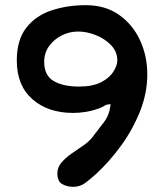

<svg xmlns="http://www.w3.org/2000/svg" viewBox="-20 -733 639 743"><path d="M263 -10Q240 -10 221 -20.5Q202 -31 202 -62Q202 -85 217.5 -103.5Q233 -122 256 -138Q279 -154 301 -169Q323 -184 336 -200Q360 -232 382 -260Q404 -288 408 -330Q392 -329 386.5 -325Q381 -321 367 -315Q341 -305 315 -300.5Q289 -296 263 -296Q166 -296 105.5 -349Q45 -402 45 -499Q45 -579 82 -626Q119 -673 180 -693Q241 -713 312 -713Q387 -713 440 -676Q493 -639 521.5 -578Q550 -517 550 -445Q550 -373 522 -302.5Q494 -232 449 -170Q404 -108 352 -60Q333 -43 312 -26.5Q291 -10 263 -10ZM286 -398Q339 -398 371.5 -415Q404 -432 419 -456Q434 -480 434 -499Q434 -533 410 -558Q386 -583 351 -597Q316 -611 283 -611Q248 -611 218 -595.5Q188 -580 169.5 -554Q151 -528 151 -494Q151 -441 187.5 -419.5Q224 -398 286 -398Z"/></svg>

Font: Fuzzy Bubbles
Style: Bold
Weight: 700
Designer: Robert E. Leuschke
Foundry: Robert E. Leuschke
Version: Version 1.010; ttfautohint (v1.8.3)